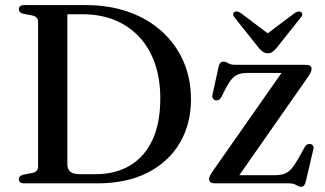

<svg xmlns="http://www.w3.org/2000/svg" viewBox="-20 -720 1276 754"><path d="M54 -16Q54 -29.5 71 -34L106 -40.5Q117.5 -43 123.5 -49.2Q129.5 -55.5 129.5 -65.5V-634.5Q129.5 -644.5 123.5 -650.8Q117.5 -657 106 -659.5L71 -666Q54 -670.5 54 -684Q54 -691.5 59.2 -695.8Q64.5 -700 75.5 -700H316Q409.5 -700 485.5 -673Q561.5 -646 616.2 -596.2Q671 -546.5 700.5 -478.8Q730 -411 730 -329Q730 -233 686.2 -158.8Q642.5 -84.5 560.2 -42.2Q478 0 362.5 0H75.5Q64.5 0 59.2 -4.5Q54 -9 54 -16ZM356 -36Q433.5 -36 490.5 -70Q547.5 -104 578.5 -170Q609.5 -236 609.5 -333.5Q609.5 -409 588.5 -470Q567.5 -531 527.5 -574.2Q487.5 -617.5 431.2 -640.8Q375 -664 304.5 -664H244.5V-75Q244.5 -55 256.5 -45.5Q268.5 -36 293.5 -36ZM1191 -420 907.5 -14.5 889.5 -32H1057Q1080 -32 1095.5 -37Q1111 -42 1124 -56.8Q1137 -71.5 1153 -99.5L1176 -141.5Q1181 -150 1186.5 -152.8Q1192 -155.5 1198.5 -154.5Q1206 -153 1209.2 -147.8Q1212.5 -142.5 1210.5 -133.5L1181 -7.5Q1178 4 1173.8 8.8Q1169.5 13.5 1162.5 13.5Q1153.5 13.5 1143.5 6.8Q1133.5 0 1114 0H827Q812.5 0 806.8 -4.2Q801 -8.5 801 -15.5Q801 -21.5 803.8 -28.2Q806.5 -35 813.5 -45L1096 -448.5L1112 -433.5H951Q930.5 -433.5 916.2 -428.2Q902 -423 890.8 -410.2Q879.5 -397.5 867 -374L849.5 -339Q845 -331 839.8 -328Q834.5 -325 827 -326Q819.5 -327.5 816 -333.5Q812.5 -339.5 814.5 -348.5L838 -455.5Q840.5 -468 845.2 -473Q850 -478 857.5 -478Q867 -478 876.2 -471.8Q885.5 -465.5 904.5 -465.5H1177Q1192 -465.5 1197.8 -461.5Q1203.5 -457.5 1203.5 -449.5Q1203.5 -444 1200.8 -437.2Q1198 -430.5 1191 -420ZM1051.5 -574 924.5 -669.5Q917 -674.5 910.5 -675Q904 -675.5 899.5 -672Q895.5 -669 895.5 -663.2Q895.5 -657.5 901.5 -651L997 -531Q1005.5 -521.5 1013.2 -516.2Q1021 -511 1031.5 -511Q1042.5 -511 1049.8 -516.2Q1057 -521.5 1065.5 -531L1161 -651Q1167 -657.5 1167 -663.2Q1167 -669 1163 -672Q1158.5 -675.5 1152 -675Q1145.5 -674.5 1138.5 -669.5L1011 -574Z"/></svg>

Font: Fraunces 36pt
Style: Regular
Weight: 400
Version: Version 1.000;[b76b70a41]